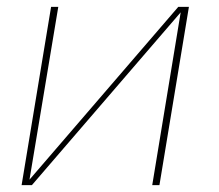

<svg xmlns="http://www.w3.org/2000/svg" viewBox="-20 -540 640 560"><path d="M43 0 129 -520H150L66 -16L500 -520H531L445 0H424L507 -504L73 0Z"/></svg>

Font: Iosevka SS04 Th Ex Obl
Style: Regular
Weight: 100
Width: 7
Italic angle: -9°
Monospace: yes
Designer: Belleve Invis
Foundry: Belleve Invis
Version: Version 19.0.0; ttfautohint (v1.8.4)